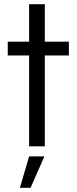

<svg xmlns="http://www.w3.org/2000/svg" viewBox="-20 -699 366 917"><path d="M119 0V-434H17V-500H119V-679H194V-500H309V-434H194V0ZM75 198 119 48H192L126 198Z"/></svg>

Font: Questrial
Style: Regular
Weight: 400
Designer: Joe Prince, Laura Meseguer
Foundry: Joe Prince, Laura Meseguer
Version: Version 2.000; ttfautohint (v1.8.3)